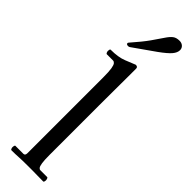

<svg xmlns="http://www.w3.org/2000/svg" viewBox="-335 -978 969 969"><g transform="rotate(45 149.5 -493.5)"><path d="M194 -118Q194 -80 197 -61Q200 -42 205 -36Q210 -30 215 -30H264Q268 -30 270 -24Q272 -18 272 -13Q272 -9 270.5 -4.5Q269 0 266 0Q239 0 222.5 -0.5Q206 -1 192 -1Q178 -1 157 -1Q114 -1 92 0.5Q70 2 41 2Q38 2 36 -3.5Q34 -9 34 -13Q34 -18 35.5 -23Q37 -28 39 -28H97Q109 -28 109 -45V-584Q109 -627 105.5 -647.5Q102 -668 96 -674.5Q90 -681 84 -681H39Q36 -681 33.5 -686.5Q31 -692 31 -697Q31 -700 32 -705.5Q33 -711 37 -711Q91 -711 125.5 -725Q160 -739 180 -747Q195 -747 195 -735Q195 -721 195 -681.5Q195 -642 194.5 -587Q194 -532 194 -471.5Q194 -411 194 -355ZM96 -789Q92 -786 86 -786Q73 -786 73 -795Q73 -798 77 -802Q122 -853 147 -888.5Q172 -924 186.5 -946Q201 -968 214.5 -978.5Q228 -989 251 -989Q266 -989 276 -980Q286 -971 286 -957Q286 -939 270 -920Q254 -901 212.5 -871Q171 -841 96 -789Z"/></g></svg>

Font: Sedan SC
Style: Regular
Weight: 400
Designer: Sebastian Salazar
Foundry: Sebastian Salazar
Version: Version 1.100; ttfautohint (v1.8.4.7-5d5b)